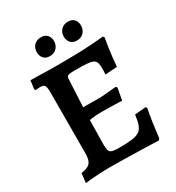

<svg xmlns="http://www.w3.org/2000/svg" viewBox="-195 -942 986 1073"><g transform="rotate(-30 297.5 -406.0)"><path d="M43 10 50 -51Q93 -57 108.5 -75Q124 -93 124 -136L125 -529Q125 -561 118.5 -572Q112 -583 91 -583Q86 -583 76.5 -582.5Q67 -582 60 -581L55 -588L62 -643Q84 -643 113.5 -642Q143 -641 174.5 -640.5Q206 -640 232 -640Q307 -640 363 -641.5Q419 -643 461.5 -646Q504 -649 535 -652L541 -643Q536 -618 531.5 -586.5Q527 -555 523.5 -524Q520 -493 518 -466L441 -461Q442 -469 442.5 -482Q443 -495 443 -502Q443 -523 438.5 -536.5Q434 -550 421 -556.5Q408 -563 380.5 -565Q353 -567 308 -567Q282 -567 269.5 -565Q257 -563 253.5 -556Q250 -549 250 -532L239 -311L236 -128Q236 -101 240.5 -88.5Q245 -76 259.5 -72Q274 -68 305 -68Q355 -68 386 -72Q417 -76 434 -87.5Q451 -99 459.5 -122.5Q468 -146 473 -185L544 -191L550 -183Q543 -148 535.5 -97Q528 -46 523 -2L515 7Q459 5 400 3.5Q341 2 290 1Q239 0 206 0Q171 0 125 2.5Q79 5 43 10ZM227 -283 235 -365Q242 -365 260.5 -365Q279 -365 300.5 -364.5Q322 -364 338 -364Q355 -364 390 -367Q425 -370 456 -373L463 -365L449 -288Q422 -289 383 -290Q344 -291 316 -291Q294 -291 269.5 -288.5Q245 -286 227 -283ZM399 -705Q373 -705 359 -721Q345 -737 345 -760Q345 -787 362 -804.5Q379 -822 407 -822Q433 -822 446.5 -806.5Q460 -791 460 -767Q460 -741 443.5 -723Q427 -705 399 -705ZM224 -705Q198 -705 184.5 -721Q171 -737 171 -760Q171 -787 187.5 -804.5Q204 -822 232 -822Q258 -822 272 -806.5Q286 -791 286 -767Q286 -741 269 -723Q252 -705 224 -705Z"/></g></svg>

Font: Alegreya SemiBold
Style: Regular
Weight: 600
Designer: Juan Pablo del Peral
Foundry: Huerta Tipografica
Version: Version 2.009